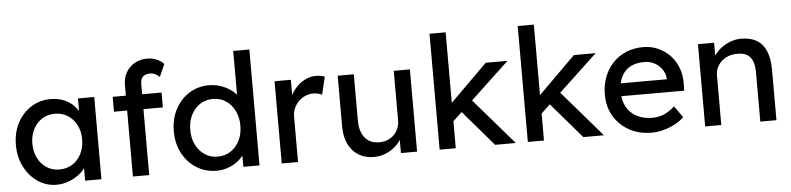

<svg xmlns="http://www.w3.org/2000/svg" viewBox="-45 -975 5028 1221"><g transform="rotate(-5 2469.0 -365.0)"><path d="M274 10Q209 10 155.5 -26Q102 -62 70 -124Q38 -186 38 -264Q38 -343 70.5 -404.5Q103 -466 158.5 -501Q214 -536 283 -536Q324 -536 358 -524Q392 -512 417.5 -490.5Q443 -469 459.5 -441Q476 -413 480 -381L457 -389V-525H561V0H457V-125L481 -132Q475 -105 456.5 -79.5Q438 -54 409.5 -34Q381 -14 346.5 -2Q312 10 274 10ZM301 -85Q348 -85 384 -108Q420 -131 440.5 -171.5Q461 -212 461 -264Q461 -315 440.5 -355Q420 -395 384 -418Q348 -441 301 -441Q255 -441 219.5 -418Q184 -395 163.5 -355Q143 -315 143 -264Q143 -212 163.5 -171.5Q184 -131 219.5 -108Q255 -85 301 -85Z M762 0V-584Q762 -629 782 -664Q802 -699 837 -719Q872 -739 918 -739Q950 -739 978 -727Q1006 -715 1023 -695L988 -616Q975 -628 959.5 -635.5Q944 -643 930 -643Q909 -643 894.5 -636.5Q880 -630 873 -616.5Q866 -603 866 -584V0H814Q801 0 788 0Q775 0 762 0ZM678 -421V-516H990V-421Z M1297 10Q1225 10 1168.5 -25.5Q1112 -61 1079 -122.5Q1046 -184 1046 -263Q1046 -342 1078.5 -403.5Q1111 -465 1167 -500.5Q1223 -536 1294 -536Q1333 -536 1369.5 -523.5Q1406 -511 1435 -489.5Q1464 -468 1480.5 -442.5Q1497 -417 1497 -391L1467 -389V-740H1570V0H1467V-125H1487Q1487 -101 1471 -77.5Q1455 -54 1428.5 -34Q1402 -14 1367.5 -2Q1333 10 1297 10ZM1311 -79Q1358 -79 1394 -103Q1430 -127 1450.5 -168.5Q1471 -210 1471 -263Q1471 -316 1450.5 -357.5Q1430 -399 1394 -423Q1358 -447 1311 -447Q1264 -447 1228 -423Q1192 -399 1171.5 -357.5Q1151 -316 1151 -263Q1151 -210 1171.5 -168.5Q1192 -127 1228 -103Q1264 -79 1311 -79Z M1712 0V-525H1816V-360L1806 -400Q1817 -438 1843.5 -469Q1870 -500 1904.5 -518Q1939 -536 1976 -536Q1993 -536 2008.5 -533Q2024 -530 2033 -526L2006 -414Q1994 -419 1979.5 -422.5Q1965 -426 1951 -426Q1924 -426 1899.5 -415.5Q1875 -405 1856.5 -386.5Q1838 -368 1827 -343.5Q1816 -319 1816 -290V0Z M2299 10Q2243 10 2201.5 -16Q2160 -42 2137.5 -89Q2115 -136 2115 -201V-525H2218V-229Q2218 -183 2232.5 -149.5Q2247 -116 2274.5 -98Q2302 -80 2341 -80Q2370 -80 2394 -89.5Q2418 -99 2435.5 -116Q2453 -133 2463 -157Q2473 -181 2473 -209V-525H2576V0H2473V-110L2491 -122Q2479 -85 2450.5 -55Q2422 -25 2383 -7.5Q2344 10 2299 10Z M2814 -164 2809 -276 3060 -525H3199ZM2720 0V-740H2823V0ZM3074 0 2876 -231 2949 -298 3206 0Z M3377 -164 3372 -276 3623 -525H3762ZM3283 0V-740H3386V0ZM3637 0 3439 -231 3512 -298 3769 0Z M4074 10Q3993 10 3930.5 -24.5Q3868 -59 3832.5 -119Q3797 -179 3797 -257Q3797 -319 3817 -370Q3837 -421 3872.5 -458.5Q3908 -496 3957.5 -516.5Q4007 -537 4065 -537Q4116 -537 4160 -517.5Q4204 -498 4236.5 -464Q4269 -430 4286.5 -383.5Q4304 -337 4303 -282L4302 -238H3873L3850 -320H4213L4198 -303V-327Q4195 -360 4176 -386Q4157 -412 4128 -427Q4099 -442 4065 -442Q4011 -442 3974 -421.5Q3937 -401 3918 -361.5Q3899 -322 3899 -264Q3899 -209 3922 -168.5Q3945 -128 3987 -106Q4029 -84 4084 -84Q4123 -84 4156.5 -97Q4190 -110 4229 -144L4281 -71Q4257 -47 4222.5 -29Q4188 -11 4149.5 -0.5Q4111 10 4074 10Z M4415 0V-525H4518V-417L4500 -405Q4510 -440 4539 -469.5Q4568 -499 4608 -517.5Q4648 -536 4690 -536Q4750 -536 4790 -512.5Q4830 -489 4850 -441Q4870 -393 4870 -320V0H4767V-313Q4767 -358 4755 -387.5Q4743 -417 4718 -430.5Q4693 -444 4656 -442Q4626 -442 4601 -432.5Q4576 -423 4557.5 -406Q4539 -389 4528.5 -366.5Q4518 -344 4518 -318V0H4467Q4454 0 4441 0Q4428 0 4415 0Z"/></g></svg>

Font: Lexend Medium
Style: Regular
Weight: 500
Designer: Bonnie Shaver-Troup, Thomas Jockin
Foundry: Lexend
Version: Version 1.005